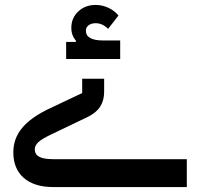

<svg xmlns="http://www.w3.org/2000/svg" viewBox="-20 -758 810 778"><path d="M196 0Q119 0 76.5 -37Q34 -74 34 -141Q34 -197 70 -240Q106 -283 180 -318L313 -381V-439H402V-386Q402 -351 386 -326Q370 -301 335 -284L187 -213Q151 -196 136 -182.5Q121 -169 121 -153Q121 -133 138.5 -123Q156 -113 195 -113H737V0ZM248 -588H287L288 -593Q269 -614 269 -645Q269 -685 297 -711.5Q325 -738 368 -738Q394 -738 419 -726.5Q444 -715 460 -695L418 -641Q395 -664 368 -664Q350 -664 339 -655.5Q328 -647 328 -634Q328 -594 398 -594H467V-519H248Z"/></svg>

Font: IBM Plex Arabic Medium
Style: Regular
Weight: 500
Designer: Mike Abbink, Paul van der Laan, Pieter van Rosmalen, Wael Morcos, Khajak Apelian
Foundry: Bold Monday
Version: Version 1.0